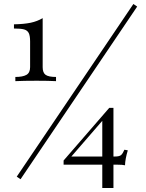

<svg xmlns="http://www.w3.org/2000/svg" viewBox="-20 -844 733 963"><path d="M668 -811 83 55 64 42 649 -824ZM194 -507Q194 -479 209 -468.5Q224 -458 261 -458V-437Q223 -439 164 -439Q99 -439 57 -437V-458Q94 -458 112.5 -468.5Q131 -479 131 -507V-636Q131 -665 124 -678.5Q117 -692 100.5 -696.5Q84 -701 50 -701V-722Q101 -723 134 -730Q167 -737 194 -753ZM621 -90Q608 -47 607 -15Q595 -18 569 -18H549V99H493V-18H299V-39L528 -303H549V-59H557Q579 -59 587.5 -66.5Q596 -74 604 -93ZM493 -59V-238L338 -59Z"/></svg>

Font: Myanmar April Display
Style: Regular
Weight: 400
Designer: Khon Soe Zaw Thu
Foundry: Myanmar OS
Version: Version 2.50 April 12, 2019